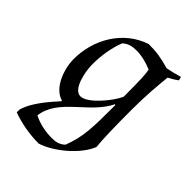

<svg xmlns="http://www.w3.org/2000/svg" viewBox="-202 -589 907 907"><g transform="rotate(45 251.5 -135.0)"><path d="M53 -185C53 -117 87 -24 153 -6V-2C79 78 52 127 41 165V184C96 204 158 215 219 215C297 190 393 109 423 34C418 -20 416 -93 416 -210C416 -304 423 -380 429 -436C445 -444 462 -454 476 -465L471 -483C442 -474 424 -470 394 -464C342 -479 308 -485 254 -485C126 -443 53 -316 53 -185ZM133 -229C133 -285 142 -348 163 -399C184 -418 207 -423 235 -423C269 -423 308 -413 339 -399C344 -369 346 -349 346 -226C328 -181 248 -82 200 -82C152 -82 133 -181 133 -229ZM346 -170C346 -17 345 43 312 129C291 149 270 153 243 153C202 153 157 144 120 125C136 -2 286 -55 342 -171Z"/></g></svg>

Font: Almendra
Style: Regular
Weight: 400
Designer: Ana Sanfelippo
Foundry: Ana Sanfelippo
Version: Version 1.003